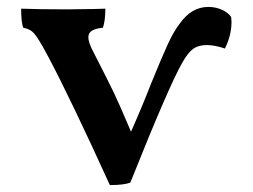

<svg xmlns="http://www.w3.org/2000/svg" viewBox="-20 -527 729 554"><path d="M648 -464Q648 -425 629 -387Q599 -397 577 -397Q553 -397 538 -386.5Q523 -376 507 -348Q469 -283 356 0Q337 7 297 7Q184 -241 121 -360Q101 -398 89.5 -415.5Q78 -433 69.5 -438.5Q61 -444 47 -447Q41 -463 41 -502Q91 -500 172 -500L250 -501L284 -502Q284 -468 277 -447Q256 -445 245.5 -438.5Q235 -432 235 -420Q235 -403 251 -374Q293 -292 309 -258.5Q325 -225 358 -147Q390 -219 416 -286Q447 -362 464 -399Q481 -436 498 -458Q532 -507 581 -507Q602 -507 620 -499Q638 -491 647 -478Z"/></svg>

Font: Vollkorn SC SemiBold
Style: Regular
Weight: 600
Designer: Friedrich Althausen
Foundry: Friedrich Althausen
Version: Version 4.015